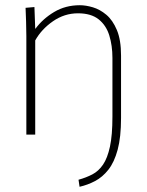

<svg xmlns="http://www.w3.org/2000/svg" viewBox="-20 -516 563 736"><path d="M281 173Q310 165 334 152.5Q358 140 375 115Q392 90 401.5 46Q411 2 411 -69V-294Q411 -341 399 -380Q387 -419 358 -442Q329 -465 279 -465Q227 -465 183 -434.5Q139 -404 115 -361V0H81V-378Q81 -407 80 -433Q79 -459 78 -486L112 -489L115 -406H116Q144 -444 187.5 -470Q231 -496 286 -496Q309 -496 336 -488Q363 -480 387.5 -459.5Q412 -439 428 -401Q444 -363 444 -303V-64Q444 10 431 58Q418 106 395.5 134.5Q373 163 344.5 178Q316 193 285 200Z"/></svg>

Font: Murecho ExtraLight
Style: Regular
Weight: 200
Designer: Neil Summerour
Foundry: Positype
Version: Version 1.010; ttfautohint (v1.8.3)